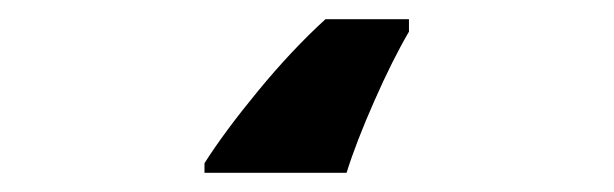

<svg xmlns="http://www.w3.org/2000/svg" viewBox="-20 40 640 200"><path d="M341 220Q351 188 370 145Q389 102 406 73V60H319Q284 92 249 134.5Q214 177 193 210V220Z"/></svg>

Font: Noto Sans Mono UI
Style: Bold
Weight: 700
Designer: Monotype Design team
Foundry: Monotype Imaging Inc.
Version: 1.000